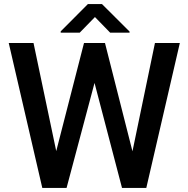

<svg xmlns="http://www.w3.org/2000/svg" viewBox="-20 -922 920 942"><path d="M22.9 -710.9 187.5 0H306.6L443.8 -515.1L578.6 0H697.8L862.3 -710.9H740.2L629.9 -179.7L495.1 -710.9H392.1L255.9 -180.7L144.5 -710.9ZM411.1 -901.9 277.8 -768.1V-761.7H371.1L445.8 -838.4L520.5 -761.7H615.7V-767.1L480.5 -901.9Z"/></svg>

Font: Vazirmatn Medium
Style: Regular
Weight: 500
Designer: Saber Rastikerdar
Foundry: Saber Rastikerdar
Version: Version 33.003